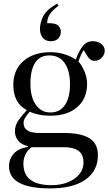

<svg xmlns="http://www.w3.org/2000/svg" viewBox="-20 -817 602 1067"><path d="M259 230Q30 230 30 106Q30 68 55 38.5Q80 9 135 -1V-5Q99 -13 81 -35Q63 -57 63 -87Q63 -114 76.5 -138.5Q90 -163 128 -203V-206Q54 -244 54 -346Q54 -429 110.5 -478Q167 -527 261 -527Q300 -527 336.5 -516Q373 -505 401 -486Q418 -532 439.5 -560Q461 -588 495 -588Q524 -588 543 -573Q562 -558 562 -535Q562 -513 545 -496Q528 -479 505 -479Q492 -479 482.5 -486Q473 -493 465 -506L445 -539Q429 -514 416 -476Q435 -454 449.5 -420Q464 -386 464 -351Q464 -269 409 -221.5Q354 -174 262 -174Q225 -174 196.5 -180Q168 -186 145 -196Q126 -174 118.5 -160.5Q111 -147 111 -133Q111 -78 199 -78H337Q429 -78 476.5 -49Q524 -20 524 46Q524 133 454.5 181.5Q385 230 259 230ZM260 -192Q313 -192 341 -233.5Q369 -275 369 -348Q369 -425 339 -467Q309 -509 254 -509Q202 -509 175.5 -468.5Q149 -428 149 -351Q149 -278 179 -235Q209 -192 260 -192ZM267 212Q317 212 357 196Q397 180 420.5 151.5Q444 123 444 87Q444 41 416 21Q388 1 336 1H156Q134 16 122 40.5Q110 65 110 91Q110 153 149.5 182.5Q189 212 267 212ZM263 -588Q232 -588 217 -608Q202 -628 202 -656Q202 -688 219 -724.5Q236 -761 297 -797L305 -785Q268 -757 255 -735Q242 -713 242 -688H254Q290 -688 304 -674.5Q318 -661 318 -640Q318 -618 303.5 -603Q289 -588 263 -588Z"/></svg>

Font: Display Regular
Style: Regular
Weight: 400
Designer: Latin by Veronika Burian and Jose Scaglione. Greek by Irene Vlachou. Cyrillic by Vera Evstafieva.
Foundry: TypeTogether
Version: Version 3.002